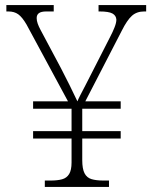

<svg xmlns="http://www.w3.org/2000/svg" viewBox="-20 -734 599 754"><path d="M156 0V-25H179Q206 -25 224 -30Q242 -35 251.5 -50.5Q261 -66 261 -96V-190H110V-219H261V-307H110V-336H247L84 -638Q67 -667 51.5 -678Q36 -689 13 -689H5V-714H191V-689H162Q142 -689 133 -682.5Q124 -676 124 -663Q124 -653 128 -641.5Q132 -630 139 -617L220 -465Q236 -434 253 -400Q270 -366 284 -336Q288 -346 296.5 -362.5Q305 -379 315.5 -399Q326 -419 337 -441L412 -588Q423 -609 430 -627Q437 -645 437 -657Q436 -673 421.5 -681Q407 -689 371 -689H367V-714H554V-689H546Q517 -689 498 -672Q479 -655 458 -613L315 -336H454V-307H303V-219H454V-190H303V-105Q303 -71 312 -53.5Q321 -36 339.5 -30.5Q358 -25 386 -25H408V0Z"/></svg>

Font: Noto Serif Armenian ExtraLight
Style: Regular
Weight: 250
Version: Version 2.007